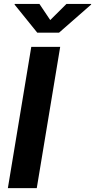

<svg xmlns="http://www.w3.org/2000/svg" viewBox="-20 -969 490 989"><path d="M290 -727.5 169.4 0H20.5L141.1 -727.5ZM183.1 -948.7 238.8 -865.7 322.3 -948.7H449.7L449.2 -945.3L284.2 -800.8H171.9L55.2 -945.3L55.7 -948.7Z"/></svg>

Font: Inter
Style: Bold Italic
Weight: 700
Italic angle: -9.39999°
Designer: Rasmus Andersson
Foundry: rsms
Version: Version 4.001;git-9221beed3